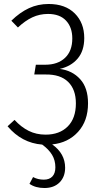

<svg xmlns="http://www.w3.org/2000/svg" viewBox="-20 -716 509 964"><path d="M242 9Q307 55 307 126Q307 172 279 200Q251 228 203 228Q158 228 128 207L146 173Q170 186 200 186Q228 186 243 170Q258 154 258 124Q258 89 241.5 61.5Q225 34 192 10Q89 2 18 -82L53 -114Q86 -78 124 -59Q162 -40 209 -40Q279 -40 320 -81Q361 -122 361 -197Q361 -267 322 -305Q283 -343 209 -342H152L160 -391H207Q270 -391 306.5 -425.5Q343 -460 343 -523Q343 -579 311.5 -612.5Q280 -646 221 -646Q179 -646 142.5 -629Q106 -612 70 -578L37 -612Q80 -654 125.5 -675Q171 -696 224 -696Q308 -696 355.5 -648.5Q403 -601 403 -525Q403 -461 370 -422Q337 -383 280 -370Q343 -362 382.5 -318.5Q422 -275 422 -197Q422 -109 372 -54Q322 1 242 9Z"/></svg>

Font: Fira Sans Condensed Light
Style: Regular
Weight: 300
Width: 3
Designer: bBox Type GmbH & Carrois Corporate GbR & Edenspiekermann AG
Foundry: bBox Type GmbH & Carrois Corporate GbR & Edenspiekermann AG
Version: Version 4.301